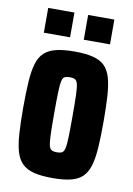

<svg xmlns="http://www.w3.org/2000/svg" viewBox="-80 -726 545 786"><g transform="rotate(10 193.0 -333.5)"><path d="M193 8Q148 8 117.5 0.5Q87 -7 68.5 -24.5Q50 -42 41 -72Q32 -102 29 -147Q26 -192 26 -255Q26 -318 29 -363.5Q32 -409 41 -439Q50 -469 68.5 -486Q87 -503 117.5 -510.5Q148 -518 194 -518Q239 -518 269.5 -510.5Q300 -503 318 -486Q336 -469 345 -439Q354 -409 357 -363.5Q360 -318 360 -255Q360 -192 357 -147Q354 -102 345 -72Q336 -42 318 -24.5Q300 -7 269.5 0.5Q239 8 193 8ZM193 -99Q207 -99 214.5 -103Q222 -107 225.5 -121.5Q229 -136 230 -168Q231 -200 231 -255Q231 -310 230 -342Q229 -374 225.5 -388.5Q222 -403 214 -407Q206 -411 193 -411Q180 -411 172 -407.5Q164 -404 160.5 -389Q157 -374 156 -342Q155 -310 155 -255Q155 -200 156 -168Q157 -136 160.5 -121.5Q164 -107 172 -103Q180 -99 193 -99ZM56 -572V-675H165V-572ZM222 -572V-675H331V-572Z"/></g></svg>

Font: Saira ExtraCondensed ExtraBold
Style: Regular
Weight: 800
Width: 2
Designer: Hector Gatti with collaboration of the Omnibus-Type team
Foundry: Omnibus-Type
Version: Version 1.101